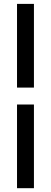

<svg xmlns="http://www.w3.org/2000/svg" viewBox="-20 -821 265 997"><path d="M68.4 -278.3V156.2H156.2V-278.3ZM156.2 -366.2V-800.8H68.4V-366.2Z"/></svg>

Font: Giphurs SC
Style: Regular
Weight: 400
Version: Version 0.920